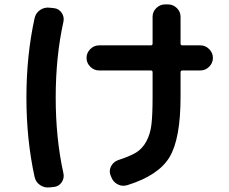

<svg xmlns="http://www.w3.org/2000/svg" viewBox="-20 -803 1040 872"><path d="M430 -483Q407 -483 390 -500Q373 -517 373 -540Q373 -563 390 -580Q407 -597 430 -597H665Q673 -597 673 -605V-727Q673 -750 690 -766.5Q707 -783 730 -783H743Q766 -783 783 -766.5Q800 -750 800 -727V-605Q800 -597 809 -597H890Q913 -597 930 -580Q947 -563 947 -540Q947 -517 930 -500Q913 -483 890 -483H809Q800 -483 800 -475V-363Q800 -173 750 -89.5Q700 -6 558 38Q535 45 514 34Q493 23 485 0L482 -7Q474 -28 484.5 -48Q495 -68 517 -76Q570 -93 598.5 -110.5Q627 -128 645 -161.5Q663 -195 668 -239Q673 -283 673 -363V-475Q673 -483 665 -483ZM206 48Q182 51 162 37.5Q142 24 137 0Q100 -169 100 -360Q100 -551 137 -720Q142 -744 162 -757.5Q182 -771 206 -768L225 -766Q247 -764 260 -745Q273 -726 268 -704Q233 -546 233 -360Q233 -174 268 -16Q273 6 260 25Q247 44 225 46Z"/></svg>

Font: Rounded Mplus 1c Bold
Style: Bold
Weight: 700
Version: Version 1.059.20150529